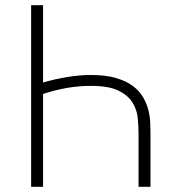

<svg xmlns="http://www.w3.org/2000/svg" viewBox="-20 -720 670 740"><path d="M100 -700H146V-402Q194 -416 241 -423.5Q288 -431 330 -431Q387 -431 426.5 -419.5Q466 -408 491.5 -389Q517 -370 531 -346Q545 -322 551.5 -297Q558 -272 559 -248Q560 -224 560 -205V0H514V-200Q514 -231 511 -264Q508 -297 490.5 -325Q473 -353 436 -371Q399 -389 330 -389Q285 -389 240.5 -381.5Q196 -374 146 -358V0H100Z"/></svg>

Font: PT Root UI Light
Style: Regular
Weight: 300
Designer: Vitaly Kuzmin
Foundry: ParaType Ltd.
Version: Version 2.000G